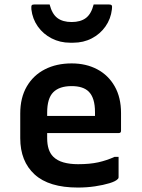

<svg xmlns="http://www.w3.org/2000/svg" viewBox="-20 -832 640 863"><path d="M302 -547Q367 -547 417 -520.5Q467 -494 495.5 -444Q524 -394 524 -324V-244Q524 -234 514 -234H192V-211Q192 -155 219 -128Q237 -110 265.5 -102Q294 -94 331 -94Q384 -94 422 -102.5Q460 -111 495 -127H513V-35Q513 -30 509 -27Q500 -17 472 -8.5Q444 0 407 5.5Q370 11 330 11Q200 11 135.5 -48Q71 -107 71 -211V-322Q71 -393 100.5 -443.5Q130 -494 182 -520.5Q234 -547 302 -547ZM302 -445Q247 -445 219.5 -417.5Q192 -390 192 -326V-311H407V-328Q407 -392 379 -420Q354 -445 302 -445ZM302 -733Q342 -733 366 -751Q390 -769 401 -812H469Q479 -812 482 -808Q485 -804 483 -790Q478 -747 454 -713Q430 -679 392.5 -659.5Q355 -640 309 -640H295Q250 -640 212 -659.5Q174 -679 150 -713Q126 -747 121 -790Q120 -804 122.5 -808Q125 -812 135 -812H203Q214 -769 238 -751Q262 -733 302 -733Z"/></svg>

Font: Recursive Mn Lnr St SmB
Style: Regular
Weight: 600
Monospace: yes
Version: Version 1.079;hotconv 1.0.112;makeotfexe 2.5.65598; ttfautoh